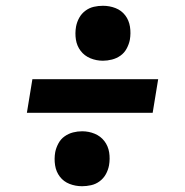

<svg xmlns="http://www.w3.org/2000/svg" viewBox="-20 -672 640 664"><path d="M336 -462Q313 -462 292.5 -470.5Q272 -479 259 -496Q246 -513 242.5 -535Q239 -557 243 -580Q246 -596 254 -610.5Q262 -625 275.5 -635Q289 -645 304.5 -648.5Q320 -652 336 -652Q359 -652 379.5 -644Q400 -636 413 -619Q426 -602 429.5 -579.5Q433 -557 429 -534Q426 -519 418 -504Q410 -489 396.5 -479.5Q383 -470 367 -466Q351 -462 336 -462ZM73 -282 92 -398H527L508 -282ZM264 -28Q241 -28 220.5 -36Q200 -44 187 -61Q174 -78 170.5 -100.5Q167 -123 171 -146Q174 -161 182 -176Q190 -191 203.5 -200.5Q217 -210 232.5 -214Q248 -218 264 -218Q287 -218 307.5 -209.5Q328 -201 341 -184Q354 -167 357.5 -145Q361 -123 357 -100Q354 -84 346 -69.5Q338 -55 324.5 -45Q311 -35 295 -31.5Q279 -28 264 -28Z"/></svg>

Font: Iosevka Slab HvExObl
Style: Regular
Weight: 900
Width: 7
Italic angle: -9°
Monospace: yes
Designer: Belleve Invis
Foundry: Belleve Invis
Version: Version 11.1.1; ttfautohint (v1.8.3)